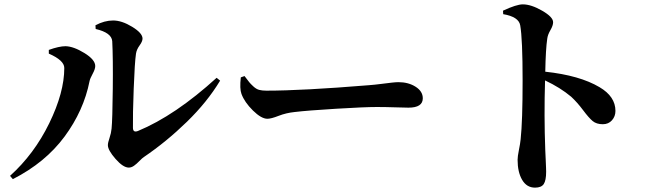

<svg xmlns="http://www.w3.org/2000/svg" viewBox="-20 -810 3040 881"><path d="M419 -677 418 -694Q459 -716 499 -716Q539 -716 586.5 -687Q634 -658 634 -633Q634 -620 620.5 -601.5Q607 -583 604 -564Q598 -523 593.5 -402.5Q589 -282 590 -224Q590 -200 613 -209Q784 -280 974 -453L990 -440Q931 -342 837.5 -251Q744 -160 641 -90Q633 -85 620 -71.5Q607 -58 595 -49.5Q583 -41 571 -41Q545 -41 510 -81Q475 -121 475 -144Q475 -155 482.5 -177Q490 -199 492 -220Q496 -260 497.5 -402.5Q499 -545 495 -621Q492 -660 419 -677ZM275 -498Q275 -533 204 -564V-581Q251 -598 281 -598Q318 -597 367.5 -566.5Q417 -536 417 -507Q417 -493 405 -471Q393 -449 391 -438Q364 -302 276 -183Q188 -64 39 12L26 -3Q137 -103 206 -244.5Q275 -386 275 -498Z M1085 -455 1102 -461Q1119 -439 1124 -432.5Q1129 -426 1142.5 -413.5Q1156 -401 1169.5 -397.5Q1183 -394 1202 -394Q1367 -394 1672 -419Q1699 -421 1729.5 -425Q1760 -429 1779 -431Q1798 -433 1808 -433Q1854 -433 1887 -412Q1920 -391 1920 -359Q1920 -316 1854 -316Q1838 -316 1793 -317.5Q1748 -319 1709 -319Q1653 -319 1522 -311Q1391 -303 1332 -296Q1293 -292 1258.5 -278.5Q1224 -265 1207 -265Q1179 -265 1140.5 -303Q1102 -341 1088 -379Q1079 -403 1085 -455Z M2289 -745 2288 -761Q2350 -790 2379 -790Q2417 -790 2467.5 -761Q2518 -732 2518 -708Q2518 -693 2505.5 -671.5Q2493 -650 2491 -632Q2484 -585 2482 -481Q2640 -464 2731 -410Q2804 -367 2804 -301Q2804 -276 2788 -258Q2772 -240 2746 -240Q2717 -240 2699.5 -254.5Q2682 -269 2655.5 -304.5Q2629 -340 2601 -366Q2551 -408 2481 -441Q2476 -280 2482 -121Q2483 -101 2484 -77.5Q2485 -54 2485.5 -41Q2486 -28 2486 -22Q2486 18 2475 34.5Q2464 51 2435 51Q2397 51 2376 15.5Q2355 -20 2355 -77Q2355 -92 2361 -121.5Q2367 -151 2369 -171Q2378 -255 2378 -440Q2378 -632 2367 -694Q2360 -733 2289 -745Z"/></svg>

Font: Swei Spring CJKtc
Style: Bold
Weight: 700
Version: Version 1.021